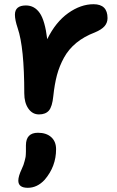

<svg xmlns="http://www.w3.org/2000/svg" viewBox="-20 -499 556 911"><path d="M95.2 -56.2Q95.2 -273.9 64 -365.2Q50.8 -404.3 50.8 -429.2Q50.8 -473.1 103 -473.1Q143.6 -473.1 168.5 -437.3Q193.4 -401.4 204.1 -313Q243.7 -394 303.2 -436.5Q362.8 -479 423.8 -479Q490.2 -479 490.2 -413.1Q490.2 -391.1 476.1 -374.8Q461.9 -358.4 430.2 -345.2Q378.9 -325.7 342.3 -295.7Q305.7 -265.6 283.7 -225.6Q261.7 -185.5 250.2 -142.3Q238.8 -99.1 232.9 -43Q228 6.8 212.2 25.4Q196.3 43.9 165 43.9Q133.8 43.9 114.5 16.1Q95.2 -11.7 95.2 -56.2ZM66.9 357.9Q66.9 337.4 83 303.2Q87.9 293 91.3 283.7Q94.7 274.4 96.9 264.9Q99.1 255.4 100.6 249.5Q102.1 243.7 102.5 233.2Q103 222.7 103 219.7Q103 216.8 103 204.6Q103 192.4 103 190.9Q103 130.9 160.2 130.9Q199.7 130.9 222.9 151.6Q246.1 172.4 246.1 209Q246.1 291 191.9 354Q156.7 392.1 111.8 392.1Q66.9 392.1 66.9 357.9Z"/></svg>

Font: Shantell Sans Bouncy
Style: Regular
Weight: 600
Designer: Stephen Nixon, Anya Danilova, Shantell Martin
Foundry: Arrow Type
Version: Version 1.006;[9816181b4]